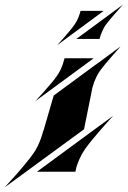

<svg xmlns="http://www.w3.org/2000/svg" viewBox="-151 -558 550 828"><path d="M1 -121.6Q20.5 -142.6 38.6 -162.6Q48.8 -174.8 55.9 -182.9Q63 -190.9 70.1 -199.2Q77.1 -207.5 83.5 -215.6Q89.8 -223.6 94.2 -230.5Q104 -244.1 110.6 -258.3Q117.2 -272.5 120.6 -283.7L127.4 -306.6H252.9ZM8.3 182.6 337.4 -59.1Q333.5 -54.7 318.1 -37.8Q302.7 -21 283.9 0.7Q265.1 22.5 246.3 45.2Q227.5 67.9 216.3 84Q201.2 106 191.9 127.4Q182.6 148.9 178.2 163.6L174.3 182.6ZM211.4 -0.5 -130.9 250Q-105 221.7 -81.5 195.3Q-67.9 179.7 -58.6 168.7Q-49.3 157.7 -40.3 146.7Q-31.2 135.7 -22.7 125Q-14.2 114.3 -8.3 105.5Q3.9 88.4 12.2 70.8Q20.5 53.2 25.4 39.1Q31.7 22.5 35.2 6.8H36.1L80.6 -146L268.6 -284.2V-283.7L369.1 -357.9Q350.6 -336.9 333.5 -317.4Q323.2 -305.7 316.7 -297.9Q310.1 -290 303.2 -282Q296.4 -273.9 290.3 -266.1Q284.2 -258.3 279.8 -252Q271 -239.3 264.9 -226.6Q258.8 -213.9 254.9 -203.6Q250.5 -191.4 247.6 -180.2ZM178.2 -390.1 379.4 -538.1Q363.8 -521 349.6 -504.4Q336.4 -489.7 324.2 -475.1Q312 -460.4 304.7 -450.2Q297.4 -439.5 292.5 -429Q287.6 -418.5 284.2 -409.7Q280.8 -399.4 278.3 -390.1ZM296.4 -511.2 95.7 -363.3Q111.3 -380.4 125.5 -396.5Q138.7 -411.6 150.6 -426Q162.6 -440.4 169.9 -451.2Q177.2 -461.4 182.4 -472.2Q187.5 -482.9 190.4 -491.7Q194.3 -502 196.3 -511.2Z"/></svg>

Font: Facon
Style: Bold Italic
Weight: 700
Italic angle: -12°
Designer: Google
Version: Version 2.001150; 2014